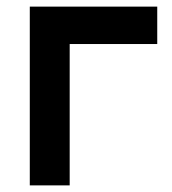

<svg xmlns="http://www.w3.org/2000/svg" viewBox="-20 -560 520 580"><path d="M70 0H190.5V-427H455V-540H70Z"/></svg>

Font: Manrope
Style: Bold
Weight: 700
Designer: Mikhail Sharanda
Foundry: Mikhail Sharanda
Version: Version 4.505;FEAKit 1.0